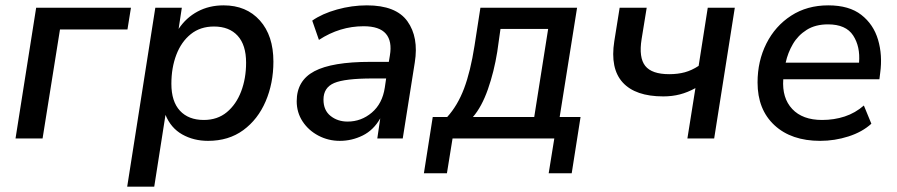

<svg xmlns="http://www.w3.org/2000/svg" viewBox="-20 -517 3351 717"><path d="M38 0 115 -488H469L456 -407H204L139 0Z M455 180 560 -488H659L647 -409Q675 -451 718 -474Q761 -497 815 -497Q900 -497 950.5 -440.5Q1001 -384 1001 -287Q1001 -206 972 -138.5Q943 -71 888.5 -31Q834 9 757 9Q703 9 660.5 -15Q618 -39 598 -88L556 180ZM741 -69Q792 -69 827 -98Q862 -127 880.5 -175.5Q899 -224 899 -283Q899 -349 867.5 -383.5Q836 -418 779 -418Q728 -418 692.5 -389.5Q657 -361 638.5 -312.5Q620 -264 620 -204Q620 -138 652 -103.5Q684 -69 741 -69Z M1249 9Q1206 9 1169 -10.5Q1132 -30 1110 -63.5Q1088 -97 1088 -139Q1088 -216 1154 -251Q1220 -286 1363 -286H1432L1436 -310Q1445 -363 1421 -391Q1397 -419 1338 -419Q1249 -419 1171 -368L1146 -440Q1183 -466 1238.5 -481.5Q1294 -497 1350 -497Q1459 -497 1501.5 -437.5Q1544 -378 1529 -284L1484 0H1389L1400 -75Q1375 -31 1334.5 -11Q1294 9 1249 9ZM1278 -63Q1329 -63 1368.5 -96.5Q1408 -130 1417 -190L1422 -224H1372Q1268 -224 1228 -207Q1188 -190 1188 -145Q1188 -105 1214.5 -84Q1241 -63 1278 -63Z M1563 130 1596 -80H1650Q1689 -123 1713 -186.5Q1737 -250 1752 -346L1774 -488H2135L2070 -80H2148L2115 130H2029L2050 0H1670L1649 130ZM1746 -80H1975L2027 -409H1849L1837 -324Q1825 -249 1802 -183.5Q1779 -118 1746 -80Z M2547 0 2577 -188Q2548 -172 2519 -164.5Q2490 -157 2457 -157Q2353 -157 2305.5 -209Q2258 -261 2274 -363L2294 -488H2395L2376 -371Q2365 -302 2389.5 -271Q2414 -240 2479 -240Q2511 -240 2537 -247Q2563 -254 2589 -271L2623 -488H2724L2647 0Z M3043 9Q2935 9 2872 -49.5Q2809 -108 2809 -209Q2809 -289 2842 -354.5Q2875 -420 2934.5 -458.5Q2994 -497 3073 -497Q3151 -497 3196.5 -461.5Q3242 -426 3259 -368.5Q3276 -311 3267 -245L3264 -221H2905Q2900 -151 2938.5 -110Q2977 -69 3050 -69Q3095 -69 3134.5 -82Q3174 -95 3206 -123L3234 -55Q3200 -24 3148.5 -7.5Q3097 9 3043 9ZM3072 -426Q3025 -426 2992.5 -405.5Q2960 -385 2941 -352.5Q2922 -320 2914 -283H3188Q3193 -343 3166 -384.5Q3139 -426 3072 -426Z"/></svg>

Font: Nunito Sans SemiBold
Style: Italic
Weight: 600
Italic angle: -9°
Designer: Vernon Adams
Foundry: Vernon Adams
Version: Version 3.006; ttfautohint (v1.8.3)